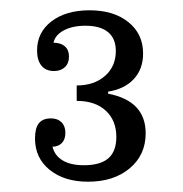

<svg xmlns="http://www.w3.org/2000/svg" viewBox="-20 -750 356 373"><path d="M258 -646Q258 -616 240 -596.5Q222 -577 190 -572V-568Q263 -554 263 -491Q263 -449 232 -423Q201 -397 151 -397Q105 -397 76.5 -420Q48 -443 48 -481Q48 -501 55.5 -510.5Q63 -520 79 -520Q92 -520 99.5 -512.5Q107 -505 107 -492Q107 -479 100 -472Q93 -465 82 -465Q86 -448 101.5 -438.5Q117 -429 143 -429Q175 -429 190.5 -442.5Q206 -456 206 -484Q206 -516 185.5 -535Q165 -554 129 -554V-584Q163 -584 184 -602.5Q205 -621 205 -651Q205 -675 190 -687.5Q175 -700 146 -700Q121 -700 104 -691Q87 -682 84 -667Q98 -667 106 -660Q114 -653 114 -640Q114 -627 106 -619.5Q98 -612 85 -612Q69 -612 60.5 -622.5Q52 -633 52 -652Q52 -687 80 -708.5Q108 -730 154 -730Q201 -730 229.5 -707Q258 -684 258 -646Z"/></svg>

Font: Domine
Style: Regular
Weight: 400
Designer: Pablo Impallari, Rodrigo Fuenzalida, Brenda Gallo
Foundry: Pablo Impallari, Rodrigo Fuenzalida, Brenda Gallo
Version: Version 2.000;September 19, 2022;FontCreator 14.0.0.2877 64-